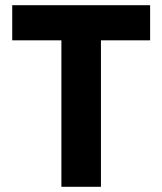

<svg xmlns="http://www.w3.org/2000/svg" viewBox="-20 -718 624 738"><path d="M368 -563V0H216V-563H27V-698H557V-563Z"/></svg>

Font: IBM Plex Arabic
Style: Bold
Weight: 700
Designer: Mike Abbink, Paul van der Laan, Pieter van Rosmalen, Wael Morcos, Khajak Apelian
Foundry: Bold Monday
Version: Version 1.0